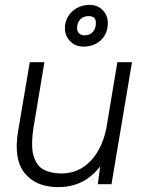

<svg xmlns="http://www.w3.org/2000/svg" viewBox="-20 -755 594 787"><path d="M381 0 393 -92 461 -500H521L437 0ZM54 -216 102 -500H162L119 -242ZM119 -242Q105 -159 117.5 -116.5Q130 -74 160.5 -59Q191 -44 231 -44Q304 -44 353.5 -97.5Q403 -151 419 -245L456 -241Q443 -161 411 -104.5Q379 -48 331 -18Q283 12 219 12Q128 12 81.5 -45Q35 -102 54 -216ZM323 -564Q289 -564 267.5 -586Q246 -608 246 -639Q246 -665 258.5 -686.5Q271 -708 294 -721.5Q317 -735 347 -735Q380 -735 401 -713.5Q422 -692 422 -660Q422 -632 409.5 -610.5Q397 -589 374.5 -576.5Q352 -564 323 -564ZM327 -610Q347 -610 360 -623.5Q373 -637 373 -662Q373 -689 343 -689Q322 -689 309 -675.5Q296 -662 296 -639Q296 -626 304.5 -618Q313 -610 327 -610Z"/></svg>

Font: Figtree Light Light
Style: Italic
Weight: 300
Italic angle: -9.5°
Version: Version 2.000